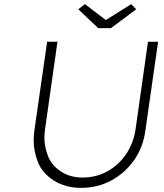

<svg xmlns="http://www.w3.org/2000/svg" viewBox="-20 -902 793 929"><path d="M373 7Q296 7 240.5 -28.5Q185 -64 164 -116.5Q143 -169 143 -221Q143 -244 146 -268L208 -700H258L198 -277Q195 -255 195 -234Q195 -192 212 -147.5Q229 -103 273.5 -73Q318 -43 380 -43Q445 -43 499.5 -73Q554 -103 590 -156Q626 -209 636 -277L696 -700H745L683 -268Q672 -188 628 -126Q584 -64 518 -28.5Q452 7 373 7ZM455 -766 359 -857 391 -882 492 -805 615 -882 639 -857 517 -766Z"/></svg>

Font: Lexend ExtLt
Style: Italic
Weight: 250
Italic angle: -8.13011°
Designer: Bonnie Shaver-Troup, Thomas Jockin
Foundry: Lexend
Version: Version 1.007